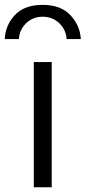

<svg xmlns="http://www.w3.org/2000/svg" viewBox="-56 -786 359 806"><path d="M0 0ZM-36.1 -622.1Q-33.2 -680.7 6.8 -723.1Q46.9 -765.6 123 -765.6Q199.2 -765.6 239.7 -722.2Q280.3 -678.7 283.2 -622.1H223.6Q221.7 -660.2 193.4 -688Q165 -715.8 123 -715.8Q82 -715.8 53.7 -688.5Q25.4 -661.1 23.4 -622.1ZM85.9 0V-525.4H161.1V0Z"/></svg>

Font: Batunionen A1
Style: Regular
Weight: 400
Designer: HanYang I&C Co.,Ltd.
Foundry: HanYang I&C Co.,Ltd.
Version: Version 2.50; ttfautohint (v1.6)